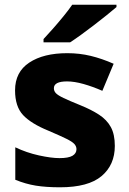

<svg xmlns="http://www.w3.org/2000/svg" viewBox="-20 -786 547 816"><path d="M468 -166Q468 -85 411.5 -37.5Q355 10 235 10Q176 10 132.5 3Q89 -4 45 -22V-160Q93 -137 145.5 -125.5Q198 -114 233 -114Q271 -114 288 -124Q305 -134 305 -152Q305 -164 296 -174Q287 -184 261.5 -196.5Q236 -209 187 -230Q113 -260 78.5 -296.5Q44 -333 44 -402Q44 -480 104.5 -520Q165 -560 266 -560Q318 -560 365.5 -548.5Q413 -537 463 -515L415 -400Q374 -418 335 -429Q296 -440 265 -440Q209 -440 209 -411Q209 -399 217.5 -390Q226 -381 250 -369.5Q274 -358 321 -339Q368 -320 401 -298.5Q434 -277 451 -246Q468 -215 468 -166ZM475 -756Q459 -742 434 -722Q409 -702 380.5 -680Q352 -658 325 -638.5Q298 -619 278 -606H165V-620Q182 -638 204.5 -663.5Q227 -689 249.5 -716.5Q272 -744 287 -766H475Z"/></svg>

Font: Noto Kufi Arabic ExtraBold
Style: Regular
Weight: 800
Designer: Monotype Design Team, David Williams, Khaled Hosny
Foundry: Google LLC
Version: Version 2.109; ttfautohint (v1.8.4.7-5d5b)